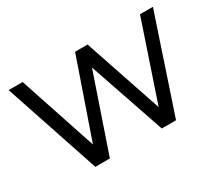

<svg xmlns="http://www.w3.org/2000/svg" viewBox="-127 -962 1380 1224"><g transform="rotate(-30 563.0 -350.0)"><path d="M806 -128 999 -700H1094L860 0H755L564 -559L373 0H266L32 -700H135L324 -131L521 -700H613Z"/></g></svg>

Font: false
Style: Regular
Weight: 500
Designer: Julieta Ulanovsky
Foundry: Julieta Ulanovsky
Version: Version 7.222;hotconv 1.0.109;makeotfexe 2.5.65596